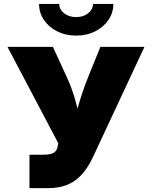

<svg xmlns="http://www.w3.org/2000/svg" viewBox="-20 -969 783 989"><path d="M131.8 0V-171.9H199.2Q238.3 -171.9 255.1 -181.2Q272 -190.4 275.9 -210.4L280.3 -231L18.6 -727.5H252.4L321.3 -578.1Q348.1 -520.5 364.3 -465.3Q380.4 -410.2 389.9 -362.5Q399.4 -314.9 405.3 -279.8H345.7Q358.4 -331.5 379.6 -410.4Q400.9 -489.3 436.5 -578.1L497.1 -727.5H724.1L458.5 -159.2Q432.6 -104 399.9 -68.6Q367.2 -33.2 325.4 -16.6Q283.7 0 231 0ZM372.6 -785.6Q317.9 -785.6 274.7 -807.4Q231.4 -829.1 206.3 -866.2Q181.2 -903.3 181.2 -948.7H285.2Q285.2 -920.4 310.3 -900.6Q335.4 -880.9 372.6 -880.9Q409.2 -880.9 434.1 -900.6Q459 -920.4 459 -948.7H564Q564 -903.8 538.8 -866.7Q513.7 -829.6 470.5 -807.6Q427.2 -785.6 372.6 -785.6Z"/></svg>

Font: Inter 17pt Black
Style: Regular
Weight: 900
Version: Version 4.001;git-66647c0bb